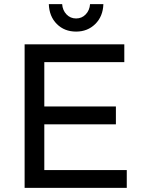

<svg xmlns="http://www.w3.org/2000/svg" viewBox="-20 -916 693 936"><path d="M100 -700H586V-613H196V-397H545V-310H196V-87H598V0H100ZM351 -826Q379 -826 398 -846Q417 -866 419 -896H484Q482 -836 444.5 -799Q407 -762 351 -762Q294 -762 257 -799Q220 -836 218 -896H283Q285 -866 304 -846Q323 -826 351 -826Z"/></svg>

Font: Montserrat arm2
Style: Regular
Weight: 400
Designer: Julieta Ulanovsky
Foundry: Julieta Ulanovsky
Version: Version 6.000